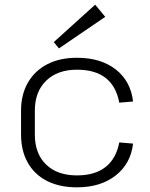

<svg xmlns="http://www.w3.org/2000/svg" viewBox="-20 -794 641 821"><path d="M309 7Q235 7 181.5 -20Q128 -47 99 -98Q70 -149 70 -219V-321Q70 -390 99.5 -441Q129 -492 182.5 -519.5Q236 -547 309 -547Q411 -547 475 -497Q539 -447 549 -360L490 -355Q477 -425 432 -460.5Q387 -496 309 -496Q226 -496 177.5 -449Q129 -402 129 -321V-219Q129 -137 177 -90.5Q225 -44 309 -44Q386 -44 431.5 -80Q477 -116 490 -185L549 -180Q539 -94 474.5 -43.5Q410 7 309 7ZM430 -722 232 -587 210 -614 387 -774Z"/></svg>

Font: Pathway Extreme 28pt ExtraLight
Style: Regular
Weight: 250
Designer: Eduardo Rodriguez Tunni
Foundry: Eduardo Rodriguez Tunni
Version: Version 1.001;gftools[0.9.26]